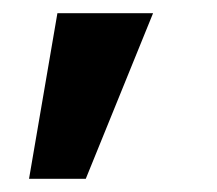

<svg xmlns="http://www.w3.org/2000/svg" viewBox="-20 -161 329 291"><path d="M24 110 67 -141H212L110 110Z"/></svg>

Font: Tomorrow SemiBold
Style: Regular
Weight: 600
Designer: Tony de Marco, Monica Rizzolli
Foundry: Just in Type
Version: Version 2.002